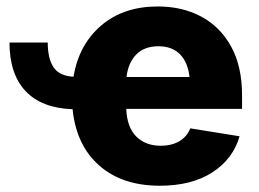

<svg xmlns="http://www.w3.org/2000/svg" viewBox="-20 -573 812 603"><path d="M481.9 10.3Q363.3 10.3 291.3 -53.5Q219.2 -117.2 208 -230Q110.4 -233.4 60.1 -287.1Q9.8 -340.8 9.8 -439.5H129.9Q129.9 -389.6 147.9 -362.1Q166 -334.5 210.9 -332Q227.5 -432.6 297.6 -492.7Q367.7 -552.7 475.6 -552.7Q553.2 -552.7 612.8 -520.5Q672.4 -488.3 706.3 -426Q740.2 -363.8 740.2 -273.9V-231H376.5Q378.9 -172.9 408.2 -144Q437.5 -115.2 484.9 -115.2Q518.6 -115.2 543 -129.4Q567.4 -143.6 577.6 -169.9L732.4 -145Q711.9 -73.7 647 -31.7Q582 10.3 481.9 10.3ZM377.4 -331.1H575.2Q570.3 -376.5 545.7 -402.1Q521 -427.7 477.5 -427.7Q433.1 -427.7 407.7 -401.6Q382.3 -375.5 377.4 -331.1Z"/></svg>

Font: Inter Extra Bold
Style: Regular
Weight: 800
Designer: Rasmus Andersson
Foundry: rsms
Version: Version 4.000;git-3c8e0fc